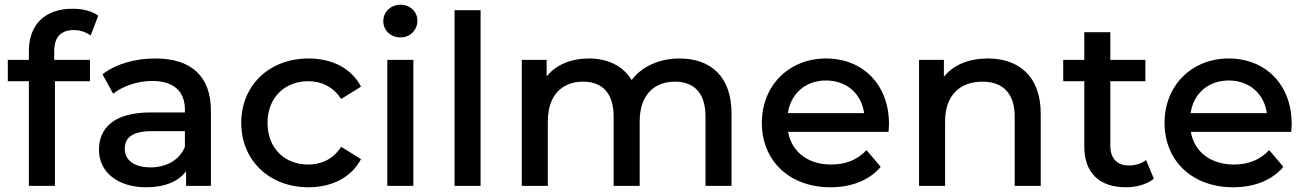

<svg xmlns="http://www.w3.org/2000/svg" viewBox="-20 -785 5516 811"><path d="M360 -532H209V-569C209 -628 237 -658 292 -658C319 -658 344 -649 363 -635L395 -719C368 -739 328 -748 286 -748C167 -748 102 -678 102 -570V-532H13V-442H102V0H212V-442H360Z M761 -165C738 -108 682 -78 616 -78C548 -78 507 -108 507 -156C507 -197 530 -231 621 -231H761ZM597 6C677 6 735 -19 766 -62V0H871V-316C871 -466 785 -538 636 -538C550 -538 469 -515 413 -471L458 -389C499 -422 562 -443 623 -443C715 -443 761 -398 761 -322V-310H616C455 -310 398 -239 398 -152C398 -59 476 6 597 6Z M1283 6C1383 6 1464 -36 1505 -113L1421 -165C1388 -113 1338 -90 1282 -90C1184 -90 1110 -157 1110 -266C1110 -374 1184 -442 1282 -442C1338 -442 1388 -418 1421 -367L1505 -419C1464 -497 1383 -538 1283 -538C1118 -538 999 -425 999 -266C999 -107 1118 6 1283 6Z M1726 0V-532H1616V0ZM1671 -627C1713 -627 1743 -658 1743 -698C1743 -736 1712 -765 1671 -765C1630 -765 1599 -734 1599 -696C1599 -657 1630 -627 1671 -627Z M2010 0V-742H1900V0Z M2850 -538C2764 -538 2690 -503 2648 -447C2611 -508 2545 -538 2467 -538C2391 -538 2328 -511 2289 -462V-532H2184V0H2294V-272C2294 -383 2354 -440 2443 -440C2525 -440 2572 -391 2572 -292V0H2682V-272C2682 -383 2742 -440 2831 -440C2913 -440 2960 -391 2960 -292V0H3070V-305C3070 -464 2980 -538 2850 -538Z M3308 -307C3320 -390 3383 -445 3469 -445C3556 -445 3619 -389 3630 -307ZM3488 6C3578 6 3652 -24 3700 -80L3640 -151C3602 -110 3552 -90 3491 -90C3392 -90 3323 -145 3309 -228H3733C3734 -239 3735 -253 3735 -262C3735 -427 3625 -538 3469 -538C3313 -538 3198 -424 3198 -266C3198 -107 3313 6 3488 6Z M4153 -538C4073 -538 4007 -511 3967 -461V-532H3862V0H3972V-272C3972 -383 4035 -440 4130 -440C4216 -440 4266 -391 4266 -292V0H4376V-305C4376 -464 4282 -538 4153 -538Z M4818 -532H4670V-649H4560V-532H4471V-442H4560V-167C4560 -54 4624 6 4736 6C4780 6 4824 -6 4854 -30L4821 -109C4802 -94 4776 -86 4749 -86C4698 -86 4670 -116 4670 -170V-442H4818Z M5009 -307C5021 -390 5084 -445 5170 -445C5257 -445 5320 -389 5331 -307ZM5189 6C5279 6 5353 -24 5401 -80L5341 -151C5303 -110 5253 -90 5192 -90C5093 -90 5024 -145 5010 -228H5434C5435 -239 5436 -253 5436 -262C5436 -427 5326 -538 5170 -538C5014 -538 4899 -424 4899 -266C4899 -107 5014 6 5189 6Z"/></svg>

Font: Montserrat-Alt1 SemBd
Style: Regular
Weight: 600
Designer: Differentunic
Foundry: Differentunic
Version: Version 7.222